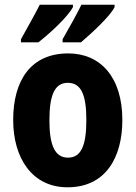

<svg xmlns="http://www.w3.org/2000/svg" viewBox="-20 -786 577 816"><path d="M467 -756V-766H326C311 -734 279 -677 246 -619V-606H324C370 -645 449 -718 467 -756ZM290 -756V-766H149C133 -734 102 -678 69 -619V-606H143C197 -648 270 -717 290 -756ZM500 -276C500 -458 407 -559 270 -559C111 -559 36 -444 36 -276C36 -115 116 10 267 10C430 10 500 -118 500 -276ZM190 -275C190 -383 213 -434 268 -434C325 -434 347 -383 347 -276C347 -168 325 -116 269 -116C213 -116 190 -169 190 -275Z"/></svg>

Font: Noto Sans Gurmukhi UI Condensed ExtraBold
Style: Regular
Weight: 800
Width: 3
Designer: Jelle Bosma - Monotype Design Team
Foundry: Monotype Imaging Inc.
Version: Version 2.004